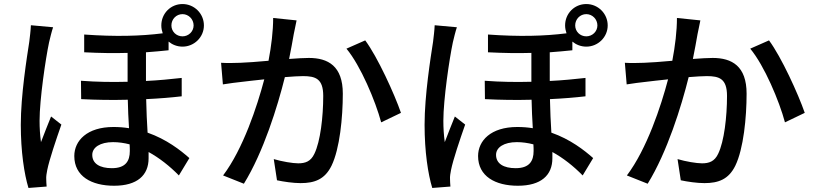

<svg xmlns="http://www.w3.org/2000/svg" viewBox="-20 -881 4040 951"><path d="M133 -756C132 -730 128 -699 125 -674C113 -596 83 -410 83 -263C83 -130 100 -19 121 50L211 43C210 31 209 16 209 6C208 -5 211 -25 214 -39C224 -89 258 -190 284 -264L233 -304C218 -267 198 -217 183 -177C178 -213 176 -248 176 -283C176 -388 206 -591 223 -671C227 -689 237 -729 243 -746ZM884 -811C914 -811 939 -786 939 -755C939 -725 914 -701 884 -701C853 -701 829 -725 829 -755C829 -786 853 -811 884 -811ZM623 -133C623 -83 602 -48 534 -48C475 -48 437 -70 437 -114C437 -151 476 -177 540 -177C567 -177 595 -173 622 -166C623 -153 623 -142 623 -133ZM815 -675C833 -660 857 -650 884 -650C942 -650 990 -697 990 -755C990 -814 942 -861 884 -861C825 -861 779 -814 779 -755C779 -741 782 -728 786 -716C675 -702 551 -699 397 -710V-622C476 -618 547 -617 612 -619V-476C537 -474 459 -475 381 -481L382 -390C459 -386 538 -385 613 -387C614 -341 616 -291 619 -246C594 -250 569 -252 542 -252C411 -252 348 -184 348 -108C348 -8 433 39 545 39C660 39 716 -13 716 -97C716 -107 716 -117 716 -128C769 -99 821 -58 866 -12L918 -98C874 -137 805 -191 711 -224C708 -275 705 -332 704 -390C769 -393 829 -398 880 -404V-495C826 -489 767 -483 703 -480V-622C742 -625 779 -628 815 -632Z M1333 -792C1333 -727 1324 -653 1310 -580C1255 -575 1202 -571 1170 -570C1136 -569 1108 -568 1075 -570L1084 -463C1112 -468 1156 -473 1182 -476C1204 -479 1244 -483 1289 -488C1254 -355 1184 -143 1085 -12L1188 29C1285 -128 1355 -354 1391 -499C1428 -502 1461 -504 1481 -504C1543 -504 1581 -491 1581 -406C1581 -303 1567 -180 1537 -119C1519 -81 1492 -72 1457 -72C1430 -72 1376 -81 1336 -93L1352 12C1385 19 1432 26 1469 26C1539 26 1589 7 1622 -60C1663 -144 1678 -300 1678 -417C1678 -554 1605 -594 1510 -594C1487 -594 1452 -592 1412 -589C1421 -634 1430 -682 1435 -712C1439 -733 1445 -758 1449 -780ZM1696 -640C1766 -556 1840 -380 1868 -275L1966 -322C1934 -415 1850 -599 1789 -681Z M2133 -756C2132 -730 2128 -699 2125 -674C2113 -596 2083 -410 2083 -263C2083 -130 2100 -19 2121 50L2211 43C2210 31 2209 16 2209 6C2208 -5 2211 -25 2214 -39C2224 -89 2258 -190 2284 -264L2233 -304C2218 -267 2198 -217 2183 -177C2178 -213 2176 -248 2176 -283C2176 -388 2206 -591 2223 -671C2227 -689 2237 -729 2243 -746ZM2884 -811C2914 -811 2939 -786 2939 -755C2939 -725 2914 -701 2884 -701C2853 -701 2829 -725 2829 -755C2829 -786 2853 -811 2884 -811ZM2623 -133C2623 -83 2602 -48 2534 -48C2475 -48 2437 -70 2437 -114C2437 -151 2476 -177 2540 -177C2567 -177 2595 -173 2622 -166C2623 -153 2623 -142 2623 -133ZM2815 -675C2833 -660 2857 -650 2884 -650C2942 -650 2990 -697 2990 -755C2990 -814 2942 -861 2884 -861C2825 -861 2779 -814 2779 -755C2779 -741 2782 -728 2786 -716C2675 -702 2551 -699 2397 -710V-622C2476 -618 2547 -617 2612 -619V-476C2537 -474 2459 -475 2381 -481L2382 -390C2459 -386 2538 -385 2613 -387C2614 -341 2616 -291 2619 -246C2594 -250 2569 -252 2542 -252C2411 -252 2348 -184 2348 -108C2348 -8 2433 39 2545 39C2660 39 2716 -13 2716 -97C2716 -107 2716 -117 2716 -128C2769 -99 2821 -58 2866 -12L2918 -98C2874 -137 2805 -191 2711 -224C2708 -275 2705 -332 2704 -390C2769 -393 2829 -398 2880 -404V-495C2826 -489 2767 -483 2703 -480V-622C2742 -625 2779 -628 2815 -632Z M3333 -792C3333 -727 3324 -653 3310 -580C3255 -575 3202 -571 3170 -570C3136 -569 3108 -568 3075 -570L3084 -463C3112 -468 3156 -473 3182 -476C3204 -479 3244 -483 3289 -488C3254 -355 3184 -143 3085 -12L3188 29C3285 -128 3355 -354 3391 -499C3428 -502 3461 -504 3481 -504C3543 -504 3581 -491 3581 -406C3581 -303 3567 -180 3537 -119C3519 -81 3492 -72 3457 -72C3430 -72 3376 -81 3336 -93L3352 12C3385 19 3432 26 3469 26C3539 26 3589 7 3622 -60C3663 -144 3678 -300 3678 -417C3678 -554 3605 -594 3510 -594C3487 -594 3452 -592 3412 -589C3421 -634 3430 -682 3435 -712C3439 -733 3445 -758 3449 -780ZM3696 -640C3766 -556 3840 -380 3868 -275L3966 -322C3934 -415 3850 -599 3789 -681Z"/></svg>

Font: Noto Sans T Chinese Medium
Style: Regular
Weight: 500
Designer: Ryoko NISHIZUKA (kana & ideographs); Paul D. Hunt (Latin, Greek & Cyrillic); Wenlong ZHANG (bopomofo); Sandoll Communica
Foundry: Adobe Systems Incorporated
Version: Version 1.000;PS 1;hotconv 1.0.78;makeotf.lib2.5.61930